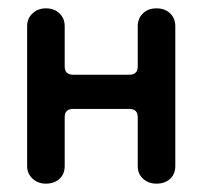

<svg xmlns="http://www.w3.org/2000/svg" viewBox="-20 -430 485 460"><path d="M90 10Q71 10 58 -2Q45 -14 45 -32V-367Q45 -386 58 -398Q71 -410 90 -410Q110 -410 122.5 -398Q135 -386 135 -367V-271Q135 -251 155 -251H290Q310 -251 310 -271V-367Q310 -386 322.5 -398Q335 -410 355 -410Q375 -410 387.5 -398Q400 -386 400 -367V-32Q400 -13 387.5 -1.5Q375 10 355 10Q336 10 323 -1.5Q310 -13 310 -32V-149Q310 -169 290 -169H155Q135 -169 135 -149V-32Q135 -13 122.5 -1.5Q110 10 90 10Z"/></svg>

Font: Dongle
Style: Bold
Weight: 700
Designer: Yanghee Ryu
Foundry: Yanghee Ryu
Version: Version 2.000